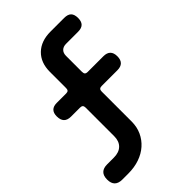

<svg xmlns="http://www.w3.org/2000/svg" viewBox="-262 -837 1124 1124"><g transform="rotate(-45 300.0 -275.0)"><path d="M342 -270V-22Q342 23 325 60Q308 97 277.5 124Q247 151 205 165.5Q163 180 112 180H63Q32 180 16 164.5Q0 149 0 117Q0 85 16 69.5Q32 54 63 54H119Q162 54 185.5 31Q209 8 209 -33V-270Q209 -282 203.5 -287.5Q198 -293 186 -293H112Q82 -293 67.5 -308Q53 -323 53 -353Q53 -381 67 -395Q81 -409 109 -409H187Q199 -409 204 -414.5Q209 -420 209 -431V-566Q209 -642 254.5 -686Q300 -730 378 -730H491Q521 -730 535 -716Q549 -702 549 -672Q549 -643 535 -629Q521 -615 491 -615H392Q369 -615 355.5 -602Q342 -589 342 -565V-433Q342 -420 347.5 -414.5Q353 -409 365 -409H495Q524 -409 538.5 -394.5Q553 -380 553 -351Q553 -322 538.5 -307.5Q524 -293 495 -293H365Q353 -293 347.5 -287.5Q342 -282 342 -270Z"/></g></svg>

Font: Maple Mono Normal NL
Style: Bold
Weight: 700
Monospace: yes
Designer: subframe7536
Version: Version 7.000